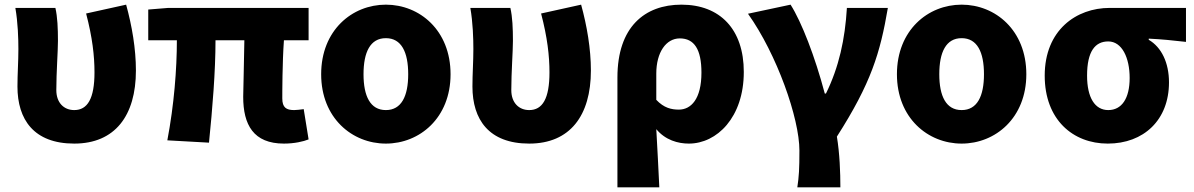

<svg xmlns="http://www.w3.org/2000/svg" viewBox="-20 -603 5129 825"><path d="M299 14C474 14 564 -106 564 -300C564 -394 547 -492 522 -583L350 -545C377 -442 386 -363 386 -292C386 -179 356 -130 299 -130C255 -130 222 -161 222 -216C222 -292 229 -383 229 -427C229 -481 227 -530 218 -569H46C57 -506 59 -437 59 -392C59 -338 55 -285 55 -231C55 -90 125 14 299 14Z M1200 14C1245 14 1284 5 1306 -4L1285 -134C1269 -132 1254 -130 1244 -130C1210 -130 1193 -141 1193 -180C1193 -204 1193 -333 1200 -430H1306V-569H703L617 -562V-430H740C740 -307 728 -152 699 0L878 10C893 -138 906 -296 906 -430H1030C1029 -338 1025 -219 1025 -187C1025 -67 1069 14 1200 14Z M1638 14C1783 14 1916 -96 1916 -284C1916 -473 1783 -583 1638 -583C1493 -583 1360 -473 1360 -284C1360 -96 1493 14 1638 14ZM1638 -130C1571 -130 1542 -190 1542 -284C1542 -379 1571 -439 1638 -439C1705 -439 1734 -379 1734 -284C1734 -190 1705 -130 1638 -130Z M2254 14C2429 14 2519 -106 2519 -300C2519 -394 2502 -492 2477 -583L2305 -545C2332 -442 2341 -363 2341 -292C2341 -179 2311 -130 2254 -130C2210 -130 2177 -161 2177 -216C2177 -292 2184 -383 2184 -427C2184 -481 2182 -530 2173 -569H2001C2012 -506 2014 -437 2014 -392C2014 -338 2010 -285 2010 -231C2010 -90 2080 14 2254 14Z M2633 202H2813C2809 120 2805 38 2800 -48C2839 -1 2893 14 2940 14C3060 14 3176 -98 3176 -294C3176 -477 3074 -583 2908 -583C2750 -583 2633 -487 2633 -270ZM2897 -132C2865 -132 2833 -139 2800 -174V-287C2800 -378 2842 -438 2901 -438C2963 -438 2994 -391 2994 -291C2994 -177 2949 -132 2897 -132Z M3406 202H3591C3591 138 3588 56 3576 -16C3723 -246 3762 -375 3795 -569H3619C3611 -434 3585 -315 3529 -201H3524C3482 -360 3424 -509 3377 -583L3194 -544C3318 -370 3415 -95 3415 44C3415 124 3413 155 3406 202Z M4112 14C4257 14 4390 -96 4390 -284C4390 -473 4257 -583 4112 -583C3967 -583 3834 -473 3834 -284C3834 -96 3967 14 4112 14ZM4112 -130C4045 -130 4016 -190 4016 -284C4016 -379 4045 -439 4112 -439C4179 -439 4208 -379 4208 -284C4208 -190 4179 -130 4112 -130Z M4740 14C4894 14 5003 -87 5003 -249C5003 -333 4971 -400 4916 -432V-437C4975 -434 5014 -430 5076 -423V-569H4748C4605 -569 4469 -474 4469 -278C4469 -89 4590 14 4740 14ZM4742 -130C4685 -130 4651 -183 4651 -278C4651 -383 4686 -425 4742 -425C4801 -425 4834 -355 4834 -268C4834 -180 4800 -130 4742 -130Z"/></svg>

Font: Noto Sans Korean Black
Style: Bold
Weight: 900
Designer: Ryoko NISHIZUKA (kana & ideographs); Paul D. Hunt (Latin, Greek & Cyrillic); Wenlong ZHANG (bopomofo); Sandoll Communica
Foundry: Adobe Systems Incorporated
Version: Version 1.000;PS 1;hotconv 1.0.78;makeotf.lib2.5.61930